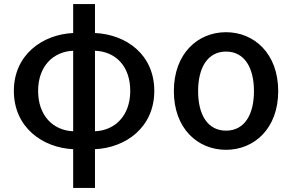

<svg xmlns="http://www.w3.org/2000/svg" viewBox="-20 -722 1433 942"><path d="M339 200H446V10C597 3 737 -97 737 -276C737 -454 600 -553 446 -560V-702H339V-560C189 -553 48 -454 48 -276C48 -97 189 3 339 10ZM167 -276C167 -397 241 -469 339 -473V-78C241 -82 167 -154 167 -276ZM619 -276C619 -154 544 -82 446 -78V-473C548 -469 619 -397 619 -276Z M1089 13C1227 13 1345 -91 1345 -275C1345 -459 1227 -564 1089 -564C950 -564 833 -459 833 -275C833 -91 950 13 1089 13ZM1089 -81C1000 -81 952 -157 952 -275C952 -392 1000 -469 1089 -469C1178 -469 1226 -392 1226 -275C1226 -157 1178 -81 1089 -81Z"/></svg>

Font: Noto Sans JP Medium
Style: Regular
Weight: 500
Designer: Ryoko NISHIZUKA  (kana, bopomofo & ideographs); Paul D. Hunt (Latin, Greek & Cyrillic); Sandoll Communications , Soo-you
Foundry: Adobe
Version: Version 2.002;hotconv 1.0.116;makeotfexe 2.5.65601